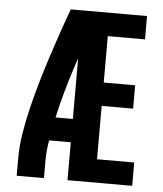

<svg xmlns="http://www.w3.org/2000/svg" viewBox="-53 -781 705 828"><g transform="rotate(5 300.0 -367.5)"><path d="M50 0V-74Q50 -131 59.5 -187.5Q69 -244 82.5 -299.5Q96 -355 112 -410Q128 -465 145.5 -519Q163 -573 181.5 -627Q200 -681 220 -735H270V-719L331 -700Q291 -593 255.5 -484.5Q220 -376 195 -265H270V-164H176Q172 -142 170 -119Q168 -96 168 -74V0ZM270 0V-735H550V-634H389V-433H525V-332H389V-101H550V0Z"/></g></svg>

Font: Iosevka Curly Extended
Style: Bold
Weight: 700
Width: 7
Monospace: yes
Designer: Belleve Invis
Foundry: Belleve Invis
Version: Version 11.1.0; ttfautohint (v1.8.3)